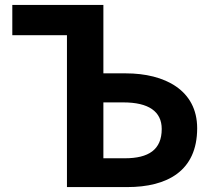

<svg xmlns="http://www.w3.org/2000/svg" viewBox="-20 -760 865 780"><path d="M252 0H497C659 0 781 -65 781 -239C781 -394 649 -462 491 -462H400V-740H30V-617H252ZM400 -117V-344H481C584 -344 637 -307 637 -236C637 -152 584 -117 487 -117Z"/></svg>

Font: Noto Sans Mono CJK JP Bold
Style: Regular
Weight: 700
Designer: Ryoko NISHIZUKA (kana & ideographs); Paul D. Hunt (Latin, Greek & Cyrillic); Wenlong ZHANG (bopomofo); Sandoll Communica
Foundry: Adobe Systems Incorporated
Version: Version 1.004;PS 1.004;hotconv 1.0.82;makeotf.lib2.5.63406